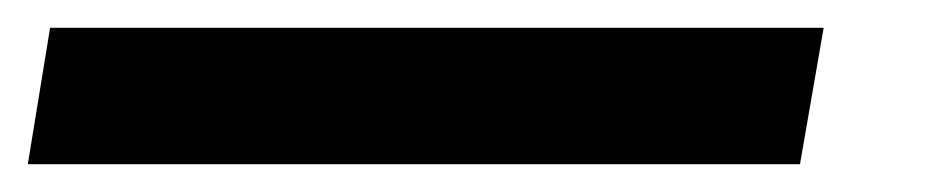

<svg xmlns="http://www.w3.org/2000/svg" viewBox="-98 42 674 138"><path d="M-78 160 -62 62H494L477 160Z"/></svg>

Font: Archivo VF Beta
Style: Italic
Weight: 400
Italic angle: -10°
Designer: Hector Gatti
Foundry: Omnibus-Type
Version: Version 1.002